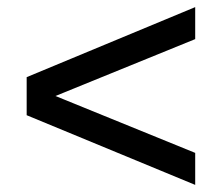

<svg xmlns="http://www.w3.org/2000/svg" viewBox="-20 -524 624 540"><path d="M529 -4 55 -200V-307L529 -504V-414L136 -254L529 -94Z"/></svg>

Font: Archivo VF Beta
Style: Regular
Weight: 400
Designer: Hector Gatti
Foundry: Omnibus-Type
Version: Version 1.002